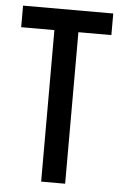

<svg xmlns="http://www.w3.org/2000/svg" viewBox="-52 -752 499 789"><g transform="rotate(5 197.5 -357.0)"><path d="M247 0H148V-625H11V-714H383V-625H247Z"/></g></svg>

Font: Noto Sans ExtraCondensed Medium
Style: Regular
Weight: 500
Width: 2
Designer: Monotype Design Team
Foundry: Monotype Imaging Inc.
Version: Version 2.013; ttfautohint (v1.8.4.7-5d5b)